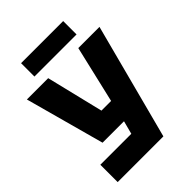

<svg xmlns="http://www.w3.org/2000/svg" viewBox="-248 -843 1096 1096"><g transform="rotate(-45 300.0 -295.0)"><path d="M40 140V0H290L311 -80H138L7 -560H179L263 -214H341L422 -560H593L409 140ZM130 -622V-730H470V-622Z"/></g></svg>

Font: Tektur
Style: Bold
Weight: 700
Designer: Adam Jagosz
Foundry: Adam Jagosz
Version: Version 1.005;gftools[0.9.30]